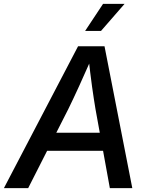

<svg xmlns="http://www.w3.org/2000/svg" viewBox="-43 -965 766 985"><path d="M-22.9 0 357.4 -727.5H493.2L635.7 0H520.5L446.8 -405.8Q439 -451.7 429.4 -519.5Q419.9 -587.4 409.7 -681.2H433.6Q393.6 -590.3 362.8 -522.9Q332 -455.6 307.6 -405.8L101.6 0ZM150.4 -191.4 165.5 -284.2H541.5L526.4 -191.4ZM393.6 -806.2 485.8 -945.3H596.2L475.1 -806.2Z"/></svg>

Font: Inter 17pt Medium
Style: Italic
Weight: 500
Italic angle: -9.3988°
Version: Version 4.001;git-66647c0bb